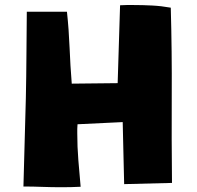

<svg xmlns="http://www.w3.org/2000/svg" viewBox="-20 -746 799 780"><path d="M678.7 -2.9 484.4 2Q482.4 -61.5 481.4 -124Q480.5 -186.5 478.5 -250L294.9 -241.2Q293.9 -231.4 293.9 -222.2Q293.9 -212.9 293.9 -204.1Q293.9 -149.4 298.3 -95.2Q302.7 -41 307.6 12.7Q288.1 13.7 268.1 14.2Q248 14.6 228.5 14.6Q190.4 14.6 151.9 13.2Q113.3 11.7 75.2 11.7Q77.1 -79.1 80.1 -168Q83 -256.8 85 -347.7Q86.9 -436.5 87.4 -523.4Q87.9 -610.4 88.9 -698.2H252Q259.8 -625 262.7 -552.2Q265.6 -479.5 271.5 -406.2Q318.4 -407.2 364.3 -407.2Q410.2 -407.2 458 -408.2L467.8 -724.6Q481.4 -725.6 494.6 -725.6Q507.8 -725.6 521.5 -725.6Q560.5 -725.6 598.1 -723.6Q635.7 -721.7 673.8 -714.8Q678.7 -536.1 677.7 -358.9Q676.8 -181.6 678.7 -2.9Z"/></svg>

Font: Slackey
Style: Regular
Weight: 400
Designer: Squid
Foundry: Font Diner, Inc DBA Sideshow
Version: Version 1.000